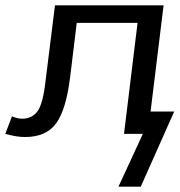

<svg xmlns="http://www.w3.org/2000/svg" viewBox="-48 -504 676 723"><path d="M519 -84 568 -484H159L123 -195C117 -142 107 -105 94 -86C80 -67 61 -57 35 -57C24 -57 11 -60 -3 -66L-28 0C0 8 25 12 46 12C99 12 138 -5 163 -39C188 -73 206 -131 216 -213L241 -418H470L419 0H490L398 199H482L608 -84Z"/></svg>

Font: Gamestation Display
Style: Italic
Weight: 400
Designer: Jonas Hecksher
Foundry: Jonas Hecksher, Playtypeª, e-types AS
Version: Version 1.003